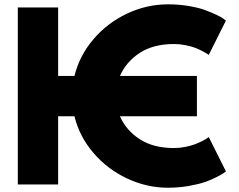

<svg xmlns="http://www.w3.org/2000/svg" viewBox="-20 -860 1114 895"><path d="M63 0V-825.2H251V-505.9H327.1Q350.1 -600.1 415 -676.5Q480 -752.9 571.8 -796.4Q663.6 -839.8 763.2 -839.8Q813.5 -839.8 859.6 -832Q905.8 -824.2 936 -813Q966.3 -801.8 989.3 -790.8Q1012.2 -779.8 1022.5 -772L1033.2 -764.2L953.1 -604Q950.2 -606 945.3 -609.4Q940.4 -612.8 923.8 -621.6Q907.2 -630.4 889.6 -637.2Q872.1 -644 845 -649.4Q817.9 -654.8 791 -654.8Q694.8 -654.8 631.3 -613.3Q567.9 -571.8 539.1 -505.9H897.9V-317.9H539.1Q567.9 -252.4 631.3 -211.2Q694.8 -169.9 791 -169.9Q817.9 -169.9 844.5 -175.3Q871.1 -180.7 889.9 -188Q908.7 -195.3 923.6 -202.9Q938.5 -210.4 945.8 -215.8L953.1 -221.2L1033.2 -61Q1029.3 -58.1 1022.2 -53Q1015.1 -47.9 989.7 -34.7Q964.4 -21.5 935.5 -11.5Q906.7 -1.5 860.1 6.8Q813.5 15.1 763.2 15.1Q664.1 15.1 572.3 -28.1Q480.5 -71.3 415.3 -147.5Q350.1 -223.6 327.1 -317.9H251V0Z"/></svg>

Font: Hussar Preview
Style: Bold
Weight: 700
Foundry: Cannot Into Space Fonts, PlusOne Fonts
Version: Version 2.29RC2 "Millennial"